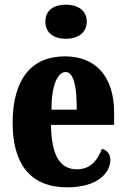

<svg xmlns="http://www.w3.org/2000/svg" viewBox="-20 -791 539 821"><path d="M262 -625C310 -625 351 -649 351 -698C351 -749 310 -771 262 -771C212 -771 174 -749 174 -698C174 -649 212 -625 262 -625ZM267 10C401 10 452 -54 452 -109C452 -133 436 -149 416 -155C397 -105 366 -67 309 -67C237 -67 200 -125 198 -257H468V-308C468 -466 388 -550 257 -550C115 -550 34 -453 34 -265C34 -91 109 10 267 10ZM308 -322H200C200 -426 226 -483 261 -483C294 -483 309 -423 308 -322Z"/></svg>

Font: Noto Serif Ethiopic ExtraCondensed Black
Style: Regular
Weight: 900
Width: 2
Designer: Monotype Design Team
Foundry: Monotype Imaging Inc.
Version: Version 2.102